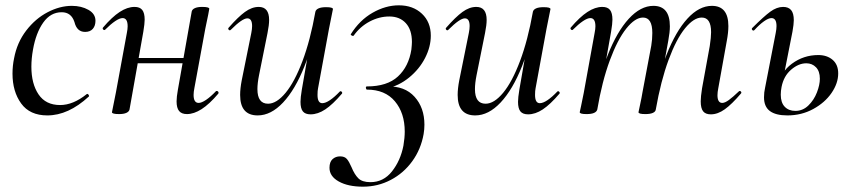

<svg xmlns="http://www.w3.org/2000/svg" viewBox="-20 -421 3207 722"><path d="M27 -144Q27 -174 33 -202Q44 -261 78.5 -306Q113 -351 159 -375Q205 -399 250 -399Q286 -399 312.5 -384Q339 -369 339 -343Q339 -324 329 -312.5Q319 -301 300 -301Q269 -301 260 -338Q248 -375 212 -375Q170 -375 142.5 -336Q115 -297 104 -234Q98 -201 98 -170Q98 -106 125 -66Q152 -26 206 -26Q255 -26 306 -67L308 -68Q311 -68 313.5 -64Q316 -60 314 -58Q237 13 158 13Q92 13 59.5 -32Q27 -77 27 -144Z M401 1 405 -19Q414 -62 416 -74L457 -297Q460 -312 460 -322Q460 -353 441 -353Q430 -353 413 -341.5Q396 -330 375 -309Q374 -308 372 -308Q369 -308 367 -311.5Q365 -315 367 -317Q401 -357 430 -376Q459 -395 486 -395Q506 -395 515 -383.5Q524 -372 524 -347Q524 -332 519 -302L467 -9Q465 -1 455 3.5Q445 8 428 8Q401 8 401 1ZM470 -203H705L702 -183H466ZM644 -40Q644 -56 649 -84L701 -378Q703 -386 713 -390.5Q723 -395 740 -395Q767 -395 767 -388L763 -366Q753 -319 752 -313L711 -90Q708 -75 708 -64Q708 -34 727 -34Q738 -34 755 -45.5Q772 -57 792 -78Q793 -79 795 -79Q799 -79 801 -75.5Q803 -72 801 -69Q767 -29 738 -10.5Q709 8 683 8Q663 8 653.5 -3.5Q644 -15 644 -40Z M883 -64Q883 -88 889 -119L925 -297Q928 -312 928 -323Q928 -352 910 -352Q891 -352 848 -309Q846 -307 844 -307Q841 -307 839 -310.5Q837 -314 840 -317Q875 -357 901 -376Q927 -395 953 -395Q992 -395 992 -346Q992 -327 986 -297L954 -138Q948 -108 948 -86Q948 -31 988 -31Q1020 -31 1054 -72Q1088 -113 1117.5 -191.5Q1147 -270 1166 -377L1180 -376Q1160 -260 1125 -172Q1090 -84 1044.5 -35.5Q999 13 949 13Q883 13 883 -64ZM1110 -38Q1110 -54 1115 -84L1166 -377Q1168 -385 1178 -389.5Q1188 -394 1206 -394Q1232 -394 1232 -387L1228 -367Q1219 -324 1217 -312L1176 -89Q1174 -80 1174 -64Q1174 -33 1192 -33Q1204 -33 1221 -44.5Q1238 -56 1258 -77Q1259 -78 1261 -78Q1264 -78 1266 -74.5Q1268 -71 1266 -69Q1231 -28 1203 -9.5Q1175 9 1148 9Q1128 9 1119 -2Q1110 -13 1110 -38Z M1529 -263Q1529 -309 1506 -334Q1483 -359 1444 -359Q1406 -359 1370 -340Q1334 -321 1310 -287Q1309 -286 1307 -286Q1304 -286 1301 -288.5Q1298 -291 1299 -292Q1332 -345 1381 -373Q1430 -401 1480 -401Q1533 -401 1566.5 -369.5Q1600 -338 1600 -287Q1600 -245 1578.5 -203Q1557 -161 1518.5 -129.5Q1480 -98 1433 -88L1436 -96Q1502 -98 1539 -57Q1576 -16 1576 48Q1576 65 1573 83Q1563 140 1530.5 185Q1498 230 1449.5 255.5Q1401 281 1345 281Q1289 281 1254 261.5Q1219 242 1219 210Q1219 188 1230.5 177.5Q1242 167 1259 167Q1276 167 1284.5 177Q1293 187 1302 208Q1313 235 1327.5 249.5Q1342 264 1373 264Q1422 264 1454 223.5Q1486 183 1497 127Q1502 97 1502 74Q1502 4 1465 -40Q1428 -84 1360 -84Q1357 -84 1356 -90Q1355 -96 1360 -96Q1436 -96 1476.5 -133.5Q1517 -171 1527 -235Q1529 -255 1529 -263Z M1701 -64Q1701 -88 1707 -119L1743 -297Q1746 -312 1746 -323Q1746 -352 1728 -352Q1709 -352 1666 -309Q1664 -307 1662 -307Q1659 -307 1657 -310.5Q1655 -314 1658 -317Q1693 -357 1719 -376Q1745 -395 1771 -395Q1810 -395 1810 -346Q1810 -327 1804 -297L1772 -138Q1766 -108 1766 -86Q1766 -31 1806 -31Q1838 -31 1872 -72Q1906 -113 1935.5 -191.5Q1965 -270 1984 -377L1998 -376Q1978 -260 1943 -172Q1908 -84 1862.5 -35.5Q1817 13 1767 13Q1701 13 1701 -64ZM1928 -38Q1928 -54 1933 -84L1984 -377Q1986 -385 1996 -389.5Q2006 -394 2024 -394Q2050 -394 2050 -387L2046 -367Q2037 -324 2035 -312L1994 -89Q1992 -80 1992 -64Q1992 -33 2010 -33Q2022 -33 2039 -44.5Q2056 -56 2076 -77Q2077 -78 2079 -78Q2082 -78 2084 -74.5Q2086 -71 2084 -69Q2049 -28 2021 -9.5Q1993 9 1966 9Q1946 9 1937 -2Q1928 -13 1928 -38Z M2615 -40Q2615 -57 2620 -89L2649 -248Q2654 -281 2654 -300Q2654 -355 2619 -355Q2589 -355 2556 -314.5Q2523 -274 2494 -195.5Q2465 -117 2446 -9L2432 -10Q2452 -127 2486.5 -215Q2521 -303 2565 -351Q2609 -399 2657 -399Q2719 -399 2719 -323Q2719 -299 2713 -267L2681 -89Q2678 -74 2678 -63Q2678 -34 2696 -34Q2706 -34 2721 -45Q2736 -56 2758 -77Q2760 -79 2762 -79Q2765 -79 2767 -75.5Q2769 -72 2766 -69Q2732 -29 2705.5 -10Q2679 9 2653 9Q2633 9 2624 -2.5Q2615 -14 2615 -40ZM2160 1 2165 -22 2175 -71 2216 -297Q2219 -312 2219 -322Q2219 -353 2200 -353Q2189 -353 2172 -341.5Q2155 -330 2134 -309Q2133 -308 2131 -308Q2128 -308 2126 -311.5Q2124 -315 2126 -317Q2160 -357 2189 -376Q2218 -395 2245 -395Q2265 -395 2274 -383.5Q2283 -372 2283 -347Q2283 -332 2278 -302L2226 -9Q2221 8 2186 8Q2160 8 2160 1ZM2381 1Q2382 -5 2387.5 -30Q2393 -55 2396 -74L2429 -249Q2433 -273 2433 -297Q2433 -355 2398 -355Q2368 -355 2335 -313.5Q2302 -272 2273 -193.5Q2244 -115 2226 -9L2211 -10Q2231 -126 2265.5 -214Q2300 -302 2344.5 -350.5Q2389 -399 2437 -399Q2499 -399 2499 -322Q2499 -300 2493 -268L2446 -9Q2445 -1 2435 3.5Q2425 8 2407 8Q2381 8 2381 1Z M2853 -55Q2853 -74 2857 -91L2897 -297Q2900 -312 2900 -323Q2900 -353 2881 -353Q2870 -353 2853 -341Q2836 -329 2817 -308Q2815 -306 2813 -306Q2810 -306 2808 -309.5Q2806 -313 2809 -316Q2852 -359 2876.5 -377Q2901 -395 2925 -395Q2945 -395 2955 -383Q2965 -371 2965 -345Q2965 -330 2960 -302L2919 -94Q2916 -79 2916 -65Q2916 -35 2931 -19.5Q2946 -4 2971 -4Q2999 -4 3020 -24.5Q3041 -45 3052 -73.5Q3063 -102 3063 -125Q3063 -153 3048.5 -168Q3034 -183 3012 -183Q2983 -183 2955 -159Q2927 -135 2919 -94L2905 -95Q2914 -149 2958 -181.5Q3002 -214 3057 -214Q3090 -214 3111 -196Q3132 -178 3132 -145Q3132 -108 3107 -71.5Q3082 -35 3038 -11Q2994 13 2941 13Q2897 13 2875 -3.5Q2853 -20 2853 -55Z"/></svg>

Font: Cormorant Infant Medium
Style: Italic
Weight: 500
Italic angle: -10°
Designer: Christian Thalmann (Catharsis Fonts)
Foundry: Catharsis Fonts
Version: Version 4.000